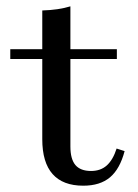

<svg xmlns="http://www.w3.org/2000/svg" viewBox="-20 -569 430 600"><path d="M240.3 11.3Q176.6 11.3 144.4 -25Q112.1 -61.3 112.1 -133.9V-384.7H12.1V-415.3H112.1V-536.3Q137.9 -537.1 159.7 -540.3Q181.5 -543.5 200 -549.2V-415.3H345.2V-384.7H200V-111.3Q200 -71.8 215.7 -53.2Q231.5 -34.7 264.5 -34.7Q294.4 -34.7 313.7 -52Q333.1 -69.4 344.4 -104.8L369.4 -96.8Q354.8 -41.1 323.8 -14.9Q292.7 11.3 240.3 11.3Z"/></svg>

Font: Playfair 12pt Medium
Style: Regular
Weight: 500
Designer: Claus Eggers Sørensen
Foundry: Claus Eggers Sørensen
Version: Version 2.000;gftools[0.9.28]